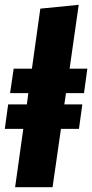

<svg xmlns="http://www.w3.org/2000/svg" viewBox="-22 -780 384 800"><path d="M328 -392H253L246 -345H321L307 -243H232L197 0H41L75 -243H-2L12 -345H90L96 -392H20L35 -494H111L146 -744L306 -760L268 -494H342Z"/></svg>

Font: Fira Sans Condensed Black
Style: Italic
Weight: 900
Width: 3
Italic angle: -8°
Designer: Carrois Corporate & Edenspiekermann AG
Foundry: Carrois Corporate GbR & Edenspiekermann AG
Version: Version 4.203